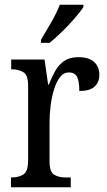

<svg xmlns="http://www.w3.org/2000/svg" viewBox="-20 -786 449 806"><path d="M26 0V-41H29Q58 -41 78 -53.5Q98 -66 98 -113V-427Q98 -471 78 -483Q58 -495 30 -495H27V-536H167L182 -431H185Q197 -462 212 -488.5Q227 -515 250 -530.5Q273 -546 309 -546Q353 -546 375 -526Q397 -506 397 -472Q397 -441 377 -422.5Q357 -404 313 -404Q313 -445 303.5 -463.5Q294 -482 269 -482Q247 -482 232 -462.5Q217 -443 207 -411Q197 -379 192.5 -342.5Q188 -306 188 -273V-108Q188 -64 207.5 -52.5Q227 -41 255 -41H277V0ZM152 -619Q173 -654 195.5 -693Q218 -732 231 -766H330V-756Q319 -739 295 -711Q271 -683 242 -654.5Q213 -626 188 -606H152Z"/></svg>

Font: Noto Serif Tamil Condensed
Style: Regular
Weight: 400
Width: 3
Designer: Indian Type Foundry, Tom Grace, and the Monotype Design Team
Foundry: Monotype Imaging Inc.
Version: Version 2.004; ttfautohint (v1.8.4.7-5d5b)